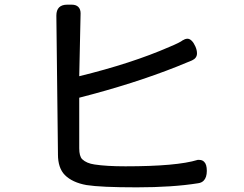

<svg xmlns="http://www.w3.org/2000/svg" viewBox="-20 -764 1040 820"><path d="M286.1 -744.1Q304.7 -744.1 314.5 -734.4Q324.2 -724.6 324.2 -707L318.4 -438.5Q542 -493.2 703.1 -563.5Q748 -582 761.7 -592.8Q761.7 -592.8 762.7 -592.8Q771.5 -598.6 780.8 -598.6Q790 -598.6 798.8 -589.8Q807.6 -581.1 814.5 -565.4Q821.3 -549.8 821.3 -536.1Q821.3 -515.6 799.8 -505.9Q742.2 -482.4 735.4 -479.5Q550.8 -406.2 318.4 -346.7V-130.9Q318.4 -96.7 331.1 -84Q349.6 -66.4 383.8 -61.5Q434.6 -53.7 515.6 -53.7Q735.4 -53.7 824.2 -81.1Q828.1 -81.1 831.1 -81.1Q843.8 -81.1 851.6 -73.2Q863.3 -62.5 863.3 -34.2Q863.3 -5.9 849.6 7.8Q840.8 16.6 826.2 18.6Q716.8 36.1 564 36.1Q411.1 36.1 349.6 26.4Q289.1 15.6 256.8 -16.6Q227.5 -46.9 227.5 -104.5Q227.5 -106.4 227.5 -108.4L220.7 -697.3Q220.7 -720.7 232.4 -732.4Q244.1 -744.1 267.6 -744.1Z"/></svg>

Font: TaiwanPearl
Style: Regular
Weight: 400
Version: Version 2.102